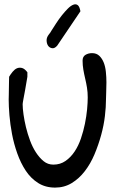

<svg xmlns="http://www.w3.org/2000/svg" viewBox="-20 -851 542 873"><path d="M19.5 -398.4Q19.5 -404.3 20 -419.4Q20.5 -434.6 20.5 -451.2Q20.5 -467.8 21 -481.9Q21.5 -496.1 21.5 -502Q28.3 -513.7 37.6 -524.9Q46.9 -536.1 57.1 -540.5Q67.4 -544.9 79.6 -542Q91.8 -539.1 104.5 -522.5V-514.6V-502Q103.5 -497.1 100.6 -479Q97.7 -460.9 93.8 -439.5Q89.8 -418 86.4 -399.9Q83 -381.8 83 -377Q83 -358.4 86.9 -330.6Q90.8 -302.7 98.1 -272.5Q105.5 -242.2 116.7 -211.9Q127.9 -181.6 143.6 -157.7Q159.2 -133.8 178.2 -118.2Q197.3 -102.5 222.7 -102.5Q253.9 -102.5 277.8 -119.1Q301.8 -135.7 319.3 -162.1Q336.9 -188.5 348.1 -221.7Q359.4 -254.9 366.2 -288.6Q373 -322.3 376 -353.5Q378.9 -384.8 378.9 -408.2Q378.9 -431.6 375.5 -452.6Q372.1 -473.6 367.2 -494.1Q362.3 -514.6 358.9 -534.7Q355.5 -554.7 355.5 -575.2Q355.5 -593.8 368.7 -601.6Q381.8 -609.4 398.4 -609.4Q418.9 -609.4 431.6 -597.2Q444.3 -585 451.7 -566.4Q459 -547.9 461.4 -523.9Q463.9 -500 463.9 -476.6Q463.9 -453.1 462.9 -432.1Q461.9 -411.1 461.9 -398.4Q461.9 -365.2 457 -323.2Q452.1 -281.2 439.9 -236.8Q427.7 -192.4 409.7 -149.4Q391.6 -106.4 365.7 -72.8Q339.8 -39.1 306.2 -18.6Q272.5 2 230.5 2Q186.5 2 153.3 -19Q120.1 -40 97.2 -74.7Q74.2 -109.4 58.6 -153.3Q43 -197.3 34.7 -241.2Q26.4 -285.2 22.9 -326.7Q19.5 -368.2 19.5 -398.4ZM345.7 -799.8 240.2 -643.6Q228.5 -629.9 216.8 -631.8Q205.1 -633.8 198.7 -643.1Q192.4 -652.3 191.9 -666.5Q191.4 -680.7 202.1 -694.3Q205.1 -697.3 208.5 -702.6Q211.9 -708 212.9 -710Q222.7 -725.6 235.4 -745.1Q248 -764.6 261.7 -781.7Q275.4 -798.8 288.6 -812Q301.8 -825.2 313.5 -829.6Q325.2 -834 333.5 -827.6Q341.8 -821.3 345.7 -799.8Z"/></svg>

Font: Gloria Hallelujah
Style: Regular
Weight: 400
Designer: Kimberly Geswein
Foundry: Kimberly Geswein
Version: Version 1.004 2010